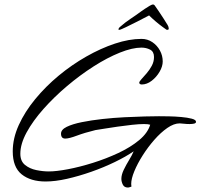

<svg xmlns="http://www.w3.org/2000/svg" viewBox="-20 -792 897 859"><path d="M552 47Q536 47 529.5 34Q523 21 523 8Q523 -10 533.5 -32Q544 -54 557.5 -76Q571 -98 578 -115Q543 -91 493.5 -67Q444 -43 388.5 -23.5Q333 -4 280 8Q227 20 184 20Q117 20 77 -12Q37 -44 37 -115Q37 -173 64 -232.5Q91 -292 137.5 -348.5Q184 -405 242.5 -453.5Q301 -502 366 -539Q431 -576 494.5 -597Q558 -618 613 -618Q640 -618 661.5 -603.5Q683 -589 695.5 -566Q708 -543 708 -517Q708 -495 694 -471Q680 -447 658.5 -430.5Q637 -414 614 -414Q610 -414 606.5 -416Q603 -418 603 -422Q603 -427 613 -438Q623 -449 636 -464Q649 -479 659 -497.5Q669 -516 669 -537Q669 -561 651.5 -570Q634 -579 613 -579Q572 -579 516 -556.5Q460 -534 399 -495Q338 -456 280 -407Q222 -358 174.5 -304.5Q127 -251 99 -199.5Q71 -148 71 -104Q71 -71 92 -54Q113 -37 142.5 -31Q172 -25 198 -25Q232 -25 284.5 -35Q337 -45 396 -63.5Q455 -82 509.5 -107.5Q564 -133 602.5 -165Q641 -197 652 -234Q643 -237 624 -237Q602 -237 570.5 -233.5Q539 -230 507 -225.5Q475 -221 448 -216.5Q421 -212 407 -210Q358 -198 323.5 -185Q289 -172 272 -172Q253 -172 253 -194Q253 -212 278.5 -224.5Q304 -237 346 -245.5Q388 -254 438 -259.5Q488 -265 537.5 -267.5Q587 -270 627.5 -271Q668 -272 691 -272Q708 -272 735.5 -271.5Q763 -271 791 -268.5Q819 -266 838 -261Q857 -256 857 -247Q857 -241 848.5 -239Q840 -237 828 -237Q815 -237 802 -238.5Q789 -240 784 -240Q758 -240 728.5 -219.5Q699 -199 670.5 -166.5Q642 -134 618.5 -97Q595 -60 581 -26Q567 8 567 31Q567 39 568 43Q564 44 560 45.5Q556 47 552 47ZM517 -659Q510 -657 510 -661Q510 -663 512 -666Q514 -669 515 -670Q540 -692 563.5 -707.5Q587 -723 610 -740Q617 -745 628 -752.5Q639 -760 649.5 -766Q660 -772 664 -772Q670 -772 674 -765L690 -742Q702 -725 710.5 -711Q719 -697 730 -680Q735 -672 735 -663Q735 -660 731.5 -659Q728 -658 725 -659Q722 -661 707.5 -671.5Q693 -682 676 -696.5Q659 -711 647 -723Q624 -711 595 -696Q566 -681 543.5 -670.5Q521 -660 517 -659Z"/></svg>

Font: Hurricane
Style: Regular
Weight: 400
Designer: Robert E. Leuschke
Foundry: Robert E. Leuschke
Version: Version 1.010; ttfautohint (v1.8.3)